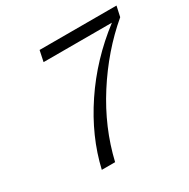

<svg xmlns="http://www.w3.org/2000/svg" viewBox="-152 -800 936 949"><g transform="rotate(-30 316.5 -325.5)"><path d="M181 -597 194 -659H633L620 -600Q485 -486 383 -326.5Q281 -167 240 8H164Q203 -161 309 -319.5Q415 -478 571 -597Z"/></g></svg>

Font: Coval
Style: ExtraLight Italic
Weight: 200
Foundry: Context Ltd
Version: Version 001.000